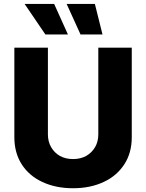

<svg xmlns="http://www.w3.org/2000/svg" viewBox="-20 -977 765 1006"><path d="M495.1 -273.4V-727.1H670.4V-258.3Q670.4 -176.3 631.8 -116.7Q592.3 -55.7 523.9 -23.9Q453.6 9.3 362.8 9.3Q271.5 9.3 201.2 -23.9Q131.8 -56.2 93.3 -116.7Q55.2 -176.8 55.2 -258.3V-727.1H231V-273.4Q231 -235.4 247.6 -206.5Q265.1 -176.3 293.5 -160.2Q323.2 -143.6 362.8 -143.6Q402.3 -143.6 432.1 -160.2Q461.4 -177.2 478.5 -206.5Q495.1 -235.4 495.1 -273.4ZM335.9 -796.4H217.8L108.9 -956.5H263.7ZM517.1 -796.4H401.9L329.1 -956.5H477.1Z"/></svg>

Font: My Font
Style: Regular
Weight: 500
Designer: Rasmus Andersson
Foundry: rsms
Version: Version 0.001